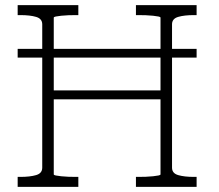

<svg xmlns="http://www.w3.org/2000/svg" viewBox="-20 -730 855 750"><path d="M180 -377H631V-342H180ZM49 0V-39H60Q97 -39 121 -46Q145 -53 145 -75V-635Q145 -657 121 -664Q97 -671 60 -671H49V-710H286V-671H277Q263 -671 247.5 -670.5Q232 -670 219 -668.5Q206 -667 198 -665.5Q190 -664 190 -661V-49Q190 -46 198 -44.5Q206 -43 219 -41.5Q232 -40 247.5 -39.5Q263 -39 277 -39H286V0ZM511 0V-39H520Q534 -39 549.5 -39.5Q565 -40 578 -41.5Q591 -43 599 -44.5Q607 -46 607 -49V-661Q607 -664 599 -665.5Q591 -667 578 -668.5Q565 -670 549.5 -670.5Q534 -671 520 -671H511V-710H748V-671H737Q700 -671 676 -664Q652 -657 652 -635V-75Q652 -53 676 -46Q700 -39 737 -39H748V0ZM49 -505V-539H748V-505Z"/></svg>

Font: Roboto Serif 20pt Thin
Style: Regular
Weight: 250
Version: Version 1.008